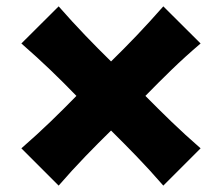

<svg xmlns="http://www.w3.org/2000/svg" viewBox="-20 -642 694 601"><path d="M163.6 -61 46.9 -177.7Q96.2 -220.7 138.2 -261.2Q180.2 -301.8 219.2 -341.8Q180.2 -382.3 138.2 -422.6Q96.2 -462.9 46.9 -505.9L163.6 -622.1Q206.5 -573.2 247.1 -531Q287.6 -488.8 327.6 -449.7Q367.7 -488.8 408 -531Q448.2 -573.2 491.2 -622.1L607.9 -505.9Q558.6 -463.9 516.6 -423.1Q474.6 -382.3 435.1 -341.8Q474.6 -301.8 516.6 -261.2Q558.6 -220.7 607.9 -177.7L491.2 -61Q448.2 -110.4 407.5 -152.6Q366.7 -194.8 327.6 -233.4Q288.1 -194.8 247.3 -152.6Q206.5 -110.4 163.6 -61Z"/></svg>

Font: Pinar DS4-Bold
Style: Regular
Weight: 700
Designer: Amin Abedi
Version: Version 2.000